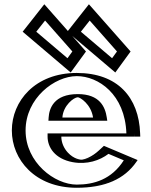

<svg xmlns="http://www.w3.org/2000/svg" viewBox="-20 -873 715 908"><path d="M250 -317C253 -364 287 -413 348 -413C400 -413 437 -371 445 -317ZM481 -173C368 -60 245 -141 245 -227H618C618 -418 499 -528 343 -528C188 -528 61 -406 61 -256C61 -107 188 15 343 15C457 15 551 -22 609 -119ZM575 -630 402 -826 320 -722 519 -553ZM364 -630 191 -826 109 -722 308 -553ZM234 -302 235 -318C238.4 -370.8 277.5 -428 348 -428C409.3 -428 451.1 -378.2 459.8 -319.2L462.4 -302ZM484.3 -155.3C401.6 -79 310.6 -94.7 262.8 -146.8C242.5 -168.9 230 -197.3 230 -227V-242H602.7C596.6 -415.4 487.2 -513 343 -513C195.8 -513 76 -397.2 76 -256C76 -115.8 195.8 0 343 0C447.7 0 531 -30.9 586.8 -112.1ZM555.8 -629.1 402.6 -802.6 340.7 -724.1 516.4 -574.9ZM344.8 -629.1 305.4 -574.9 129.7 -724.1 191.6 -802.6ZM234 -302H462.4L459.8 -319.2C451.1 -378.2 409.3 -428 348 -428C277.5 -428 238.4 -370.8 235 -318ZM484.3 -155.3 586.8 -112.1C531 -30.9 447.7 0 343 0C195.8 0 76 -115.8 76 -256C76 -397.2 195.8 -513 343 -513C487.2 -513 596.6 -415.4 602.7 -242H230V-227C230 -197.3 242.5 -168.9 262.8 -146.8C310.6 -94.7 401.6 -79 484.3 -155.3ZM555.8 -629.1 516.4 -574.9 340.7 -724.1 402.6 -802.6ZM344.8 -629.1 191.6 -802.6 129.7 -724.1 305.4 -574.9ZM250 -317H445C437 -371 400 -413 348 -413C287.1 -413 253 -364 250 -317ZM474.1 -166.4 481.2 -172.9 609.6 -118.8 599.1 -103.6C540 -17.5 450.6 15 343 15C188 15 61 -107 61 -256C61 -406 188 -528 343 -528C495.2 -528 611.3 -423.1 617.7 -242.5L618.3 -227H245C245 -201.6 255.7 -176.6 273.8 -156.9C315.8 -111.2 396.9 -95 474.1 -166.4ZM575 -630 519 -553 320 -722 402 -826ZM364 -630 308 -553 109 -722 191 -826ZM209 -302H487.3L484.9 -317.8C477.6 -367.1 451.6 -428 348 -428C234.4 -428 212.7 -359.6 210 -317.4ZM493 -145.4 565.4 -114.8C507.4 -24.3 424.4 0 343 0C238.6 0 101 -104 101 -256C101 -409.1 238.6 -513 343 -513C445.4 -513 571.4 -427 577.7 -242H205V-227C205 -176.9 239 -121.8 323.7 -106.1C391.7 -93.6 452.2 -114.3 493 -145.4ZM533.2 -629.6 510.1 -597.7 362.5 -723 404.2 -775.8ZM322.2 -629.6 299.1 -597.7 151.5 -723 193.2 -775.8ZM420.1 -317H275C278.7 -374.6 329.7 -413 348 -413C358.3 -413 410.6 -381.1 420.1 -317ZM447.2 -161C414.5 -130.8 382.5 -120 369.4 -118.3C360.6 -117.1 329.6 -120.1 300.6 -151.7C282.1 -171.8 270 -198.9 270 -227H643.3L642.7 -242.2C636.7 -411.9 536.8 -528 343 -528C145.2 -528 36 -394.2 36 -256C36 -118.9 145.2 15 343 15C475.8 15 568.8 -25.8 625.5 -108.3L630.8 -116.1L471.4 -183.3ZM597.6 -629.5 400.5 -852.8 298.2 -723 525.3 -530.2ZM386.6 -629.5 189.5 -852.8 87.2 -723 314.3 -530.2Z"/></svg>

Font: Hussar Outliner
Style: Regular
Weight: 700
Foundry: Cannot Into Space Fonts
Version: Version 0.92